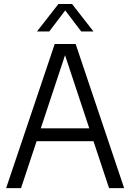

<svg xmlns="http://www.w3.org/2000/svg" viewBox="-20 -966 670 986"><path d="M11.5 0 261 -740H368.5L617.5 0H540L460 -241H168L88 0ZM189.5 -307H438.5L314 -682.5ZM170 -804.5 280 -945.5H350L460 -804.5H397L315 -912.5L233 -804.5Z"/></svg>

Font: Encode Sans Semi Condensed
Style: Regular
Weight: 400
Width: 4
Designer: Multiple Designers
Foundry: Impallari Type
Version: Version 3.000; ttfautohint (v1.8.3) -l 8 -r 50 -G 200 -x 14 